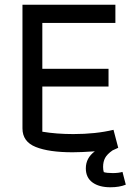

<svg xmlns="http://www.w3.org/2000/svg" viewBox="-20 -636 579 812"><path d="M343 76Q343 32 381 4Q323 8 287 8Q187 8 131 -14.5Q75 -37 75 -93V-616H468V-539H159V-345H439V-270H159V-79Q219 -69 290 -69Q385 -69 460 -87L480 -11L456 0Q433 16 424.5 32Q416 48 416 70Q416 83 419 92Q432 96 457 96Q481 96 498 91L512 145Q485 156 447 156Q399 156 371 135.5Q343 115 343 76Z"/></svg>

Font: Athiti Medium
Style: Regular
Weight: 500
Designer: CadsonDemak Team
Foundry: CadsonDemak
Version: Version 1.033